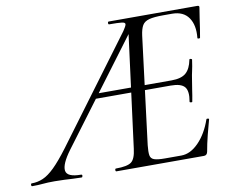

<svg xmlns="http://www.w3.org/2000/svg" viewBox="-131 -715 971 806"><g transform="rotate(-10 354.5 -312.5)"><path d="M-56 0Q-60 0 -60 -6Q-60 -12 -56 -12Q-31 -12 -7.9 -21.9Q15.2 -31.8 42 -58Q68.8 -84.2 105.2 -132.6L433.4 -574.6Q446.4 -593.6 447.5 -601.4Q448.6 -609.2 433.3 -611.1Q418 -613 380 -613Q376 -613 376 -619Q376 -625 380 -625H758.4Q767.2 -625 765.2 -616Q762.2 -597.8 758.6 -574.2Q755 -550.6 751.9 -528.2Q748.8 -505.8 745.8 -491.6Q744.8 -488.4 739.3 -489.1Q733.8 -489.8 734.6 -492.6Q740.2 -546 718 -578.5Q695.8 -611 647.2 -611H609.2Q570.6 -611 549.9 -605.5Q529.2 -600 520.6 -585.4Q512 -570.8 508.2 -543L451 -85Q448 -57 450.4 -42.5Q452.8 -28 467.1 -23Q481.4 -18 512.6 -18H582.4Q621.6 -18 657 -54.5Q692.4 -91 712.6 -149.4Q713.8 -152.4 719.6 -151.3Q725.4 -150.2 723.6 -147.4Q716 -120.8 706.7 -83.7Q697.4 -46.6 692 -15Q689 0 676 0H303Q299 0 299 -6Q299 -12 303 -12Q351.2 -12 368.6 -25Q386 -38 391 -81L460 -613L485.4 -602L127.2 -123Q86.6 -68.2 90.6 -40.1Q94.6 -12 154.4 -12Q159.4 -12 158.8 -6Q158.2 0 154.4 0Q136.4 0 118.6 -1Q100.8 -2 81.9 -3Q63 -4 40 -4Q9 -4 -10.5 -2Q-30 0 -56 0ZM263.8 -315 282 -335.8H467L469.8 -315ZM667 -232.4Q666 -230 660.8 -230.9Q655.6 -231.8 655.8 -234.2Q663.8 -279 648.7 -297Q633.6 -315 589.8 -315H456.8L460 -335.8H596.8Q638.4 -335.8 658.3 -352.9Q678.2 -370 685.6 -407.8Q685.8 -412 691.8 -410.7Q697.8 -409.4 696.8 -406Q692.6 -376.4 688.7 -359.9Q684.8 -343.4 682.2 -325Q678 -302.4 675 -280.3Q672 -258.2 667 -232.4Z"/></g></svg>

Font: Cormorant Light
Style: Italic
Weight: 300
Italic angle: -10°
Designer: Christian Thalmann (Catharsis Fonts)
Foundry: Catharsis Fonts
Version: Version 4.000